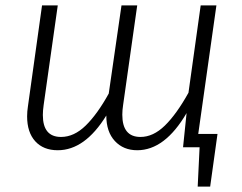

<svg xmlns="http://www.w3.org/2000/svg" viewBox="-20 -543 893 708"><path d="M782 -49 755 145H709L716 0H655L668 -126Q588 11 486 11Q435 11 403.5 -23Q372 -57 372 -117Q293 11 193 11Q140 11 110 -22Q80 -55 80 -114Q80 -132 83 -151L135 -523H193L141 -156Q138 -135 138 -119Q138 -38 205 -38Q253 -38 296 -80Q339 -122 381 -198L428 -523H486L434 -156Q431 -137 431 -120Q431 -38 498 -38Q545 -38 588 -80Q631 -122 675 -201L720 -523H778L711 -49Z"/></svg>

Font: FiraGO Light
Style: Italic
Weight: 300
Italic angle: -8°
Designer: bBox Type GmbH
Foundry: bBox Type GmbH
Version: Version 1.001